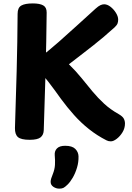

<svg xmlns="http://www.w3.org/2000/svg" viewBox="-20 -800 772 1122"><path d="M235.7 -39.6Q234.9 -11.8 217.1 2.6Q199.3 17 153.9 17Q103 17 84.8 1.1Q66.7 -14.9 67.4 -51.7Q72.9 -214.1 77.4 -384.7Q81.9 -555.3 82.9 -719.3Q82.9 -755.3 104.7 -767.7Q126.4 -780 171.9 -780Q212.4 -780 232.7 -768.4Q252.9 -756.9 252.7 -726.6Q250.9 -557.9 246.4 -384.7Q241.9 -211.6 235.7 -39.6ZM538.3 -749.3Q554.9 -764.3 566.7 -769.7Q578.4 -775 588.6 -775Q606.8 -775 625.6 -760.6Q644.3 -746.2 657.4 -725.1Q670.6 -704 670.6 -685Q670.6 -673.1 666.9 -663Q663.2 -652.9 649.8 -640.2Q615 -608.9 585.4 -583.9Q555.8 -558.9 525.9 -535.3Q496.1 -511.7 461.4 -485.1Q426.7 -458.4 382.7 -424.4Q424.4 -383.7 456.7 -343.6Q489 -303.4 520.4 -265.7Q551.8 -228 588.2 -194.3Q624.6 -160.6 673.6 -133.1Q696.4 -119.9 703.4 -106.7Q710.3 -93.6 710.3 -77.9Q710.3 -51.1 696.1 -27.4Q681.8 -3.8 662.3 11.1Q642.9 26 627.8 26Q613.1 26 602.1 20Q547.1 -8 499.7 -45.7Q452.3 -83.4 412.2 -128.4Q372.1 -173.4 336.4 -222Q301.8 -271.1 265.2 -318.7Q228.6 -366.3 184.6 -408.3L203.9 -456.7Q265.9 -504.7 322.8 -554.7Q379.7 -604.7 433.2 -653.8Q486.8 -703 538.3 -749.3ZM299.9 106.7Q297.9 82.7 312.9 67.3Q327.9 51.9 360.8 51.9Q401.4 51.9 419.7 69.9Q438 88 438.8 113.1Q439.8 146.9 430.1 179.4Q420.3 211.9 405.3 238Q390.2 264.1 373.9 279.6Q359.4 293.6 350.3 298Q341.1 302.4 326.3 302.4Q308 302.4 291.9 291.7Q275.9 280.9 275.9 262.8Q275.9 253.2 279.4 242.3Q283 231.4 288.8 216.8Q299.8 189.3 301.2 163.5Q302.7 137.7 299.9 106.7Z"/></svg>

Font: Playpen Sans Hebrew
Style: Regular
Weight: 400
Designer: Tom Grace, Laura Meseguer, Veronika Burian, José Scaglione
Foundry: TypeTogether
Version: Version 2.000